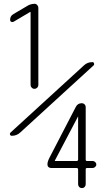

<svg xmlns="http://www.w3.org/2000/svg" viewBox="-20 -750 540 990"><path d="M382.8 72.3V-148.4V-149.4L381.8 -148.4L262.7 78.1V79.1L263.7 80.1H375Q382.8 80.1 382.8 72.3ZM428.7 80.1H458Q464.8 80.1 470.7 85.4Q476.6 90.8 476.6 98.1Q476.6 105.5 470.7 110.8Q464.8 116.2 458 116.2H428.7Q421.9 116.2 421.9 123V200.2Q421.9 208 416.5 213.9Q411.1 219.7 402.3 219.7Q393.6 219.7 388.2 213.9Q382.8 208 382.8 200.2V125Q382.8 116.2 375 116.2H243.2Q235.4 116.2 230 111.3Q224.6 106.4 224.6 97.7Q224.6 84 234.4 64.5L371.1 -199.2Q380.9 -217.8 401.4 -217.8Q410.2 -217.8 416 -211.9Q421.9 -206.1 421.9 -197.3V73.2Q421.9 80.1 428.7 80.1ZM137.7 -311.5V-686.5L136.7 -688.5H135.7L49.8 -637.7Q43 -634.8 37.6 -637.7Q32.2 -640.6 32.2 -648.4Q32.2 -668 49.8 -677.7L121.1 -719.7Q135.7 -729.5 158.2 -730.5Q166 -730.5 171.9 -724.1Q177.7 -717.8 177.7 -710V-311.5Q177.7 -303.7 171.9 -297.9Q166 -292 157.7 -292Q149.4 -292 143.6 -297.9Q137.7 -303.7 137.7 -311.5ZM41 -49.8Q34.2 -49.8 31.7 -55.7Q29.3 -61.5 35.2 -67.4L413.1 -413.1Q430.7 -429.7 457 -429.7Q462.9 -429.7 464.8 -423.3Q466.8 -417 462.9 -413.1L85 -67.4Q66.4 -49.8 41 -49.8Z"/></svg>

Font: Rounded Mgen+ 1m light
Style: Regular
Weight: 200
Designer: [Source Han Sans]
Ryoko NISHIZUKA  (kana & ideographs); Paul D. Hunt (Latin, Greek & Cyrillic); Wenlong ZHANG  (bopomofo
Version: Version 1.059.20150602